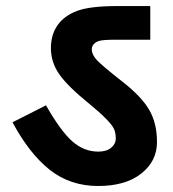

<svg xmlns="http://www.w3.org/2000/svg" viewBox="-20 -642 567 630"><path d="M473.1 -511.7H358.9Q314 -511.7 302.2 -506.8Q281.2 -498 281.2 -480Q281.2 -462.4 298.8 -443.8Q316.4 -425.3 379.9 -375.5Q443.4 -326.2 469.2 -282.2Q495.1 -238.3 495.1 -175.8Q495.1 -113.3 443.8 -72.8Q392.6 -31.7 301.8 -31.7Q210.9 -31.7 143.6 -84.5Q76.7 -137.2 21 -240.7L130.9 -296.4Q179.7 -210.9 217.8 -177.7Q255.9 -144.5 302.7 -144.5Q329.6 -144.5 344.7 -157.2Q359.9 -169.9 359.9 -187.5Q359.9 -206.1 354 -218.8Q342.3 -244.6 272.5 -301.8Q202.1 -358.9 174.8 -397.9Q147.5 -437 147 -482.9Q147 -528.8 169.4 -560.1Q191.4 -590.8 233.4 -606.4Q275.4 -622.1 365.7 -622.1H473.1Z"/></svg>

Font: NotoSans-Bold
Style: Bold
Weight: 700
Designer: Monotype Design team
Foundry: Monotype Imaging Inc.
Version: Version 1.04